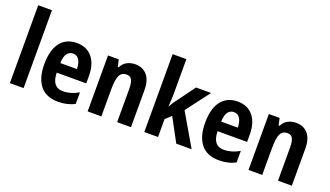

<svg xmlns="http://www.w3.org/2000/svg" viewBox="-70 -1255 3023 1761"><g transform="rotate(20 1441.0 -375.0)"><path d="M200 0H66V-760H200Z M519 -556Q617 -556 671 -490Q725 -424 725 -309V-237H437Q439 -96 547 -96Q624 -96 699 -140V-28Q631 10 538 10Q421 10 362 -63.5Q303 -137 303 -270Q303 -410 359.5 -483Q416 -556 519 -556ZM519 -453Q484 -453 462 -425Q440 -397 438 -331H600Q599 -387 579 -420Q559 -453 519 -453Z M1089 -556Q1162 -556 1205 -507Q1248 -458 1248 -360V0H1113V-323Q1113 -381 1098.5 -410.5Q1084 -440 1047 -440Q997 -440 978 -398Q959 -356 959 -262V0H825V-546H930L945 -478H954Q975 -520 1011.5 -538Q1048 -556 1089 -556Z M1512 -424Q1512 -388 1510 -359Q1508 -330 1506 -296H1507Q1522 -321 1532 -337.5Q1542 -354 1557 -372L1684 -546H1831L1656 -315L1840 0H1690L1568 -226L1512 -175V0H1378V-760H1512Z M2089 -556Q2187 -556 2241 -490Q2295 -424 2295 -309V-237H2007Q2009 -96 2117 -96Q2194 -96 2269 -140V-28Q2201 10 2108 10Q1991 10 1932 -63.5Q1873 -137 1873 -270Q1873 -410 1929.5 -483Q1986 -556 2089 -556ZM2089 -453Q2054 -453 2032 -425Q2010 -397 2008 -331H2170Q2169 -387 2149 -420Q2129 -453 2089 -453Z M2659 -556Q2732 -556 2775 -507Q2818 -458 2818 -360V0H2683V-323Q2683 -381 2668.5 -410.5Q2654 -440 2617 -440Q2567 -440 2548 -398Q2529 -356 2529 -262V0H2395V-546H2500L2515 -478H2524Q2545 -520 2581.5 -538Q2618 -556 2659 -556Z"/></g></svg>

Font: Noto Sans Gujarati Condensed
Style: Bold
Weight: 700
Width: 3
Designer: Jelle Bosma - Monotype Design Team, Universal Thirst
Foundry: Monotype Imaging Inc.
Version: Version 2.106; ttfautohint (v1.8.4.7-5d5b)